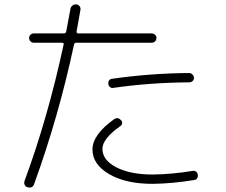

<svg xmlns="http://www.w3.org/2000/svg" viewBox="-20 -822 1040 885"><path d="M502.9 -417Q494.1 -415 487.3 -420.4Q480.5 -425.8 479.5 -434.6Q477.5 -456.1 497.1 -459Q677.7 -484.4 851.6 -485.4Q860.4 -485.4 867.2 -478.5Q874 -471.7 874 -462.9Q874 -454.1 867.7 -448.2Q861.3 -442.4 851.6 -442.4Q672.9 -441.4 502.9 -417ZM867.2 -34.2Q876 -36.1 883.3 -31.2Q890.6 -26.4 891.6 -16.6Q893.6 -7.8 888.7 -0.5Q883.8 6.8 875 7.8Q773.4 24.4 683.6 25.4Q559.6 25.4 482.9 -19.5Q406.2 -64.5 406.2 -132.8Q406.2 -201.2 505.9 -272.5Q523.4 -284.2 538.1 -267.6Q543.9 -261.7 543 -253.9Q542 -246.1 535.2 -241.2Q452.1 -182.6 452.1 -135.7Q452.1 -84 516.1 -50.8Q580.1 -17.6 683.6 -17.6Q772.5 -18.6 867.2 -34.2ZM107.4 41Q98.6 39.1 94.2 30.8Q89.8 22.5 92.8 12.7Q200.2 -277.3 273.4 -617.2Q275.4 -625 265.6 -625H135.7Q127 -625 120.6 -631.3Q114.3 -637.7 114.3 -647Q114.3 -656.2 120.6 -662.1Q127 -668 135.7 -668H275.4Q283.2 -668 285.2 -676.8Q299.8 -752.9 304.7 -781.2Q306.6 -791 314.5 -796.9Q322.3 -802.7 332 -801.8Q341.8 -800.8 347.2 -793Q352.5 -785.2 350.6 -775.4Q334 -683.6 333 -676.8Q332 -673.8 334.5 -670.9Q336.9 -668 339.8 -668H678.7Q687.5 -668 694.3 -662.1Q701.2 -656.2 701.2 -647Q701.2 -637.7 694.8 -631.3Q688.5 -625 678.7 -625H331.1Q323.2 -625 321.3 -617.2Q251 -287.1 137.7 25.4Q129.9 47.9 107.4 41Z"/></svg>

Font: Rounded Mgen+ 1mn light
Style: Regular
Weight: 200
Designer: [Source Han Sans]
Ryoko NISHIZUKA  (kana & ideographs); Paul D. Hunt (Latin, Greek & Cyrillic); Wenlong ZHANG  (bopomofo
Version: Version 1.059.20150602